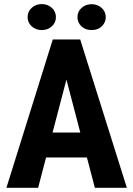

<svg xmlns="http://www.w3.org/2000/svg" viewBox="-20 -900 637 920"><path d="M396.5 -145.5H200.7L162.6 0H10.7L232.9 -710.9H364.3L587.9 0H434.6ZM231.9 -265.1H364.7L298.3 -518.6ZM112.3 -817.9Q112.3 -844.7 132.1 -862.5Q151.9 -880.4 180.2 -880.4Q208.5 -880.4 228.3 -862.5Q248 -844.7 248 -817.9Q248 -791.5 228.3 -773.7Q208.5 -755.9 180.2 -755.9Q151.9 -755.9 132.1 -773.7Q112.3 -791.5 112.3 -817.9ZM351.1 -817.9Q351.1 -844.2 370.8 -862.1Q390.6 -879.9 418.9 -879.9Q447.3 -879.9 467 -862.1Q486.8 -844.2 486.8 -817.9Q486.8 -792.5 468 -774.2Q449.2 -755.9 418.9 -755.9Q388.7 -755.9 369.9 -774.2Q351.1 -792.5 351.1 -817.9Z"/></svg>

Font: Roboto Condensed
Style: Bold
Weight: 700
Designer: Google
Version: Version 2.134; 2016